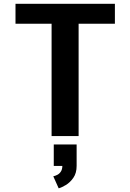

<svg xmlns="http://www.w3.org/2000/svg" viewBox="-20 -720 690 1016"><path d="M253 0V-594.5H62V-700H588V-594.5H396V0ZM290.5 276.5 262 213Q273 210.5 284 204.8Q295 199 302.5 187.2Q310 175.5 310 156L385.5 158Q385.5 196 368.2 220.8Q351 245.5 328.5 259Q306 272.5 290.5 276.5ZM264.5 158V44.5H385.5V158Z"/></svg>

Font: Trispace Thin SemiBold
Style: Regular
Weight: 600
Version: Version 1.210